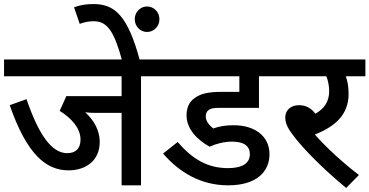

<svg xmlns="http://www.w3.org/2000/svg" viewBox="-20 -916 1826 949"><path d="M677 -539H779V-622H0V-539H581V-441H308L275 -368C335 -331 378 -281 378 -226C378 -179 351 -159 312 -159C235 -159 171 -251 111 -426L28 -396C113 -152 208 -74 319 -74C403 -74 473 -121 473 -215C473 -270 445 -322 401 -361C414 -359 432 -358 459 -358H581V0H677Z M584 -615H672C612 -837 549 -896 442 -896C404 -896 376 -891 346 -880L374 -798C393 -805 415 -811 443 -811C511 -811 544 -761 584 -615ZM646 -821C646 -786 673 -758 707 -758C741 -758 768 -786 768 -821C768 -856 741 -884 707 -884C673 -884 646 -856 646 -821Z M1127 -216C1186 -216 1215 -194 1215 -154C1215 -111 1181 -85 1107 -85C1006 -85 932 -129 858 -214L786 -157C864 -67 969 0 1108 0C1245 0 1312 -65 1312 -154C1312 -242 1241 -297 1135 -297C1098 -297 1063 -292 1034 -281C1015 -297 997 -315 997 -342C997 -355 1002 -365 1011 -372C1022 -380 1033 -383 1069 -383H1260V-539H1368V-622H764V-539H1163V-462H1079C1007 -462 970 -453 939 -429C916 -412 902 -385 902 -346C902 -279 954 -225 1016 -191C1049 -206 1089 -216 1127 -216Z M1754 -51C1673 -113 1593 -187 1536 -251C1635 -290 1703 -348 1703 -452C1703 -490 1697 -518 1689 -539H1786V-622H1353V-539H1593C1601 -520 1607 -493 1607 -465C1607 -417 1585 -380 1539 -354C1518 -381 1493 -396 1459 -396C1409 -396 1390 -364 1390 -336C1390 -313 1396 -291 1426 -251C1472 -188 1572 -85 1691 13Z"/></svg>

Font: Noto Sans Medium
Style: Italic
Weight: 500
Italic angle: -12°
Designer: Monotype Design Team
Foundry: Monotype Imaging Inc.
Version: Version 2.013